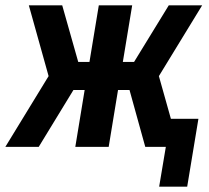

<svg xmlns="http://www.w3.org/2000/svg" viewBox="-41 -550 781 719"><path d="M660 149 702 -105H599L554 -265L716 -530H591L461 -318H419L454 -530H329L294 -318H252L192 -530H67L141 -265L-21 0H104L234 -213H276L241 0H366L401 -213H444L503 0H580L555 149Z"/></svg>

Font: Iosevka Sparkle
Style: Bold Italic
Weight: 700
Italic angle: -9°
Designer: Belleve Invis
Foundry: Belleve Invis
Version: Version 4.5.0; ttfautohint (v1.8.3)